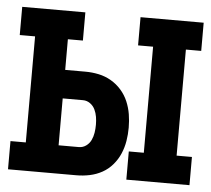

<svg xmlns="http://www.w3.org/2000/svg" viewBox="-44 -577 687 624"><g transform="rotate(5 300.0 -265.0)"><path d="M390 0V-92H439V-438H390V-530H596V-438H546V-92H596V0ZM4 0V-92H54V-438H4V-530H210V-438H161V-338H227Q249 -338 270.5 -333.5Q292 -329 311 -318Q330 -307 344.5 -290.5Q359 -274 367.5 -254Q376 -234 379.5 -212.5Q383 -191 383 -169Q383 -147 379.5 -125.5Q376 -104 367.5 -84Q359 -64 344.5 -47Q330 -30 311 -19.5Q292 -9 270.5 -4.5Q249 0 227 0ZM161 -92H227Q240 -92 250.5 -99.5Q261 -107 266.5 -118.5Q272 -130 274 -143Q276 -156 276 -169Q276 -182 274 -194.5Q272 -207 266.5 -218.5Q261 -230 250.5 -237.5Q240 -245 227 -245H161Z"/></g></svg>

Font: Iosevka Slab Semibold Extended
Style: Regular
Weight: 600
Width: 7
Monospace: yes
Designer: Belleve Invis
Foundry: Belleve Invis
Version: Version 11.1.0; ttfautohint (v1.8.3)